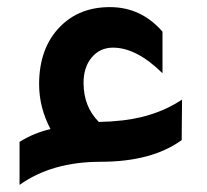

<svg xmlns="http://www.w3.org/2000/svg" viewBox="-20 -455 582 540"><path d="M35 65V-56Q75 -81 122 -92Q90 -153 90 -218Q90 -320 149 -380Q203 -435 289 -435Q377 -435 437 -366V-249Q364 -321 298 -321Q261 -321 238 -293.5Q215 -266 215 -222Q215 -155 258 -112Q265 -112 280 -113Q291 -113 298 -114Q411 -121 492 -175L491 -61Q407 0 263 0Q126 0 35 65Z"/></svg>

Font: Tajawal
Style: Bold
Weight: 700
Designer: Boutros Fonts
Foundry: Created by Boutros International 2017
Version: Version 1.700